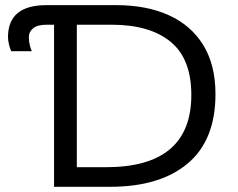

<svg xmlns="http://www.w3.org/2000/svg" viewBox="-20 -717 913 737"><path d="M402.8 0H187.5V-622.1H159.2Q124 -622.1 107.4 -608.6Q90.8 -595.2 90.8 -573.2Q90.8 -557.1 94.7 -542.2Q98.6 -527.3 102.1 -520.5H22.9Q18.1 -530.8 14.4 -546.6Q10.7 -562.5 10.7 -574.2Q10.7 -697.3 158.2 -697.3H425.8Q543 -697.3 628.4 -658.4Q713.9 -619.6 760.5 -543.5Q807.1 -467.3 807.1 -355.5Q807.1 -179.2 700.7 -89.6Q594.2 0 402.8 0ZM274.9 -75.2H386.7Q714.4 -75.2 714.4 -352.5Q714.4 -491.7 634.5 -556.9Q554.7 -622.1 408.7 -622.1H274.9Z"/></svg>

Font: Lunasima
Style: Regular
Weight: 400
Designer: The DocRepair Project, Monotype Design Team
Foundry: Google
Version: Version 2.009